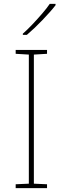

<svg xmlns="http://www.w3.org/2000/svg" viewBox="-20 -972 323 992"><path d="M61 0V-20L129 -23V-690L61 -694V-714H223V-694L155 -690V-23L223 -20V0ZM267 -945Q254 -928 236.5 -908.5Q219 -889 199.5 -868.5Q180 -848 159.5 -828.5Q139 -809 119 -792H98V-798Q121 -818 147.5 -846Q174 -874 198.5 -902.5Q223 -931 237 -952H267Z"/></svg>

Font: Noto Sans Symbols Thin
Style: Regular
Weight: 250
Version: Version 2.002